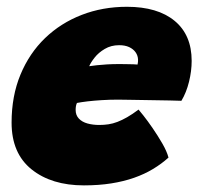

<svg xmlns="http://www.w3.org/2000/svg" viewBox="-20 -552 602 580"><path d="M489 -76Q468 -57 442.2 -41.5Q416.5 -26 385.2 -15Q354 -4 316.2 2Q278.5 8 233.5 8Q135.5 8 75.2 -40.5Q15 -89 15 -181.5Q15 -262 41.8 -326.5Q68.5 -391 116 -436.8Q163.5 -482.5 226.8 -507Q290 -531.5 363.5 -531.5Q456 -531.5 507.5 -489Q559 -446.5 559 -368Q559 -337.5 551 -305Q543 -272.5 528 -247.5Q520 -248 493 -248.5Q466 -249 432.8 -249.5Q399.5 -250 372.2 -250.5Q345 -251 336.5 -251Q311 -251 287.2 -249.5Q263.5 -248 244.5 -245.8Q225.5 -243.5 212.5 -241Q208.5 -233 208.5 -220Q208.5 -204 218.2 -193.8Q228 -183.5 244.2 -179Q260.5 -174.5 280 -174.5Q294 -174.5 307.5 -176.5Q321 -178.5 334.8 -183.8Q348.5 -189 364.2 -198Q380 -207 398.5 -221Q401 -218.5 413.2 -203Q425.5 -187.5 441 -165Q456.5 -142.5 470.2 -118.8Q484 -95 489 -76ZM249.5 -352Q259.5 -353.5 273 -355Q286.5 -356.5 303.5 -357.5Q320.5 -358.5 341 -358.5Q352.5 -358.5 363.5 -358.2Q374.5 -358 383 -357.8Q391.5 -357.5 395.5 -357Q396.5 -361 396.8 -364.8Q397 -368.5 397 -372Q396.5 -384.5 389.5 -394.2Q382.5 -404 370 -409.8Q357.5 -415.5 340 -415.5Q315.5 -415.5 296.5 -404.2Q277.5 -393 265.8 -378Q254 -363 249.5 -352Z"/></svg>

Font: Grandstander Thin Black
Style: Italic
Weight: 900
Italic angle: -15°
Version: Version 1.200